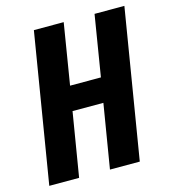

<svg xmlns="http://www.w3.org/2000/svg" viewBox="-109 -825 819 914"><g transform="rotate(-15 300.0 -367.5)"><path d="M21 0 142 -735H289L240 -435H392L441 -735H588L467 0H320L372 -315H220L168 0Z"/></g></svg>

Font: Iosevka SS04 Heavy Extended
Style: Italic
Weight: 900
Width: 7
Italic angle: -9°
Monospace: yes
Designer: Belleve Invis
Foundry: Belleve Invis
Version: Version 19.0.0; ttfautohint (v1.8.4)